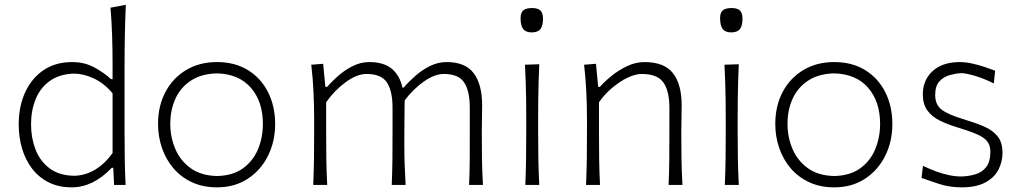

<svg xmlns="http://www.w3.org/2000/svg" viewBox="-20 -782 4313 812"><path d="M292.5 -38.6Q229 -40 189 -70.6Q148.9 -101.1 130.1 -150.1Q111.3 -199.2 111.3 -255.9Q111.3 -315.4 131.1 -363.5Q150.9 -411.6 191.7 -440.4Q232.4 -469.2 294.4 -470.7Q334.5 -470.2 377.9 -449.7Q421.4 -429.2 456.1 -387.2V-134.8Q422.4 -87.9 380.6 -63.5Q338.9 -39.1 292.5 -38.6ZM283.2 10.3Q374 10.3 452.6 -72.3H459L462.4 0H511.2Q508.3 -57.1 507.6 -110.1Q506.8 -163.1 506.8 -226.1V-507.8Q506.8 -574.2 508.1 -636.5Q509.3 -698.7 512.2 -761.7L447.3 -749.5Q452.1 -693.4 454.1 -633.3Q456.1 -573.2 456.1 -507.8V-447.3H449.2Q420.9 -474.1 379.2 -496.8Q337.4 -519.5 285.2 -519.5Q214.4 -519.5 163.8 -485.1Q113.3 -450.7 86.2 -391.1Q59.1 -331.5 59.1 -255.9Q59.1 -202.1 73.2 -154.1Q87.4 -106 115.5 -69.1Q143.6 -32.2 185.5 -11Q227.5 10.3 283.2 10.3Z M897.9 -37.6Q830.6 -39.1 786.9 -70.3Q743.2 -101.6 721.7 -151.4Q700.2 -201.2 700.2 -257.8Q700.2 -317.4 722.2 -365.2Q744.1 -413.1 788.3 -441.7Q832.5 -470.2 897.9 -471.7Q990.2 -469.2 1041 -410.9Q1091.8 -352.5 1091.8 -257.8Q1091.8 -201.2 1071.3 -151.4Q1050.8 -101.6 1007.8 -70.3Q964.8 -39.1 897.9 -37.6ZM897.9 10.3Q972.2 10.3 1027.3 -25.6Q1082.5 -61.5 1113 -122.3Q1143.6 -183.1 1143.6 -257.8Q1143.6 -332 1114 -391.4Q1084.5 -450.7 1029.3 -485.1Q974.1 -519.5 897.5 -519.5Q823.2 -519.5 767.1 -485.8Q710.9 -452.1 679.7 -393.1Q648.4 -334 648.4 -257.8Q648.4 -204.6 665 -156.2Q681.6 -107.9 713.4 -70.6Q745.1 -33.2 791.5 -11.5Q837.9 10.3 897.9 10.3Z M1963.9 0H2022.5Q2019 -57.1 2018.3 -110.1Q2017.6 -163.1 2017.6 -226.1Q2017.6 -247.6 2018.3 -275.9Q2019 -304.2 2019 -336.9Q2019 -425.3 1983.4 -472.4Q1947.8 -519.5 1869.1 -519.5Q1832.5 -519.5 1798.8 -502.9Q1765.1 -486.3 1736.8 -461.4Q1708.5 -436.5 1687.5 -411.6H1682.1Q1669.9 -464.8 1635.7 -492.2Q1601.6 -519.5 1542 -519.5Q1505.4 -519.5 1471.4 -502.4Q1437.5 -485.4 1409.9 -460.9Q1382.3 -436.5 1363.3 -414.6H1356L1346.7 -512.2L1296.4 -508.3Q1303.2 -450.7 1305.9 -391.6Q1308.6 -332.5 1308.6 -277.3V-226.1Q1308.6 -163.1 1307.9 -110.1Q1307.1 -57.1 1304.7 0H1363.8Q1360.8 -57.1 1360.1 -109.9Q1359.4 -162.6 1359.4 -224.6V-349.6Q1395 -400.4 1442.4 -434.8Q1489.7 -469.2 1529.8 -469.2Q1592.8 -469.2 1616.5 -433.1Q1640.1 -397 1640.1 -326.2V-224.6Q1640.1 -162.6 1639.6 -109.9Q1639.2 -57.1 1636.7 0H1695.3Q1692.9 -44.9 1691.4 -86.7Q1689.9 -128.4 1689.9 -174.3Q1689.9 -199.7 1690.2 -233.2Q1690.4 -266.6 1690.7 -299.8Q1690.9 -333 1691.4 -357.4Q1727.1 -405.3 1772.7 -437.3Q1818.4 -469.2 1856.9 -469.2Q1919.4 -469.2 1943.1 -433.1Q1966.8 -397 1966.8 -326.2V-224.6Q1966.8 -162.6 1966.6 -109.9Q1966.3 -57.1 1963.9 0Z M2201.7 0H2260.7Q2257.8 -57.1 2256.8 -110.1Q2255.9 -163.1 2255.9 -226.1V-277.3Q2255.9 -320.8 2256.3 -359.4Q2256.8 -397.9 2257.8 -434.8Q2258.8 -471.7 2260.7 -510.3L2200.2 -508.3Q2202.1 -470.2 2203.4 -433.6Q2204.6 -397 2205.1 -358.9Q2205.6 -320.8 2205.6 -277.3V-226.1Q2205.6 -163.1 2204.8 -110.1Q2204.1 -57.1 2201.7 0ZM2228.5 -645Q2254.4 -645 2265.4 -658.9Q2276.4 -672.9 2276.4 -702.1Q2276.4 -727.1 2265.6 -737.5Q2254.9 -748 2230 -748Q2204.6 -748 2193.1 -738.3Q2181.6 -728.5 2181.6 -705.6Q2181.6 -673.8 2192.6 -659.4Q2203.6 -645 2228.5 -645Z M2458.5 0H2517.6Q2514.6 -57.1 2513.9 -109.9Q2513.2 -162.6 2513.2 -224.6V-349.6Q2537.1 -383.8 2569.1 -410.6Q2601.1 -437.5 2634 -453.4Q2667 -469.2 2693.8 -469.2Q2760.3 -469.2 2785.6 -433.1Q2811 -397 2811 -326.2V-224.6Q2811 -162.6 2810.5 -109.9Q2810.1 -57.1 2807.6 0H2866.2Q2862.8 -57.1 2862.1 -110.1Q2861.3 -163.1 2861.3 -226.1Q2861.3 -247.6 2862.1 -275.9Q2862.8 -304.2 2862.8 -336.9Q2862.8 -425.3 2826.2 -472.4Q2789.6 -519.5 2705.1 -519.5Q2668.5 -519.5 2632.3 -502.4Q2596.2 -485.4 2566.2 -460.9Q2536.1 -436.5 2517.1 -414.6H2509.8L2500.5 -512.2L2450.2 -508.3Q2457 -450.7 2459.7 -391.6Q2462.4 -332.5 2462.4 -277.3V-226.1Q2462.4 -163.1 2461.7 -110.1Q2460.9 -57.1 2458.5 0Z M3045.4 0H3104.5Q3101.6 -57.1 3100.6 -110.1Q3099.6 -163.1 3099.6 -226.1V-277.3Q3099.6 -320.8 3100.1 -359.4Q3100.6 -397.9 3101.6 -434.8Q3102.5 -471.7 3104.5 -510.3L3043.9 -508.3Q3045.9 -470.2 3047.1 -433.6Q3048.3 -397 3048.8 -358.9Q3049.3 -320.8 3049.3 -277.3V-226.1Q3049.3 -163.1 3048.6 -110.1Q3047.9 -57.1 3045.4 0ZM3072.3 -645Q3098.1 -645 3109.1 -658.9Q3120.1 -672.9 3120.1 -702.1Q3120.1 -727.1 3109.4 -737.5Q3098.6 -748 3073.7 -748Q3048.3 -748 3036.9 -738.3Q3025.4 -728.5 3025.4 -705.6Q3025.4 -673.8 3036.4 -659.4Q3047.4 -645 3072.3 -645Z M3508.3 -37.6Q3440.9 -39.1 3397.2 -70.3Q3353.5 -101.6 3332 -151.4Q3310.5 -201.2 3310.5 -257.8Q3310.5 -317.4 3332.5 -365.2Q3354.5 -413.1 3398.7 -441.7Q3442.9 -470.2 3508.3 -471.7Q3600.6 -469.2 3651.4 -410.9Q3702.1 -352.5 3702.1 -257.8Q3702.1 -201.2 3681.6 -151.4Q3661.1 -101.6 3618.2 -70.3Q3575.2 -39.1 3508.3 -37.6ZM3508.3 10.3Q3582.5 10.3 3637.7 -25.6Q3692.9 -61.5 3723.4 -122.3Q3753.9 -183.1 3753.9 -257.8Q3753.9 -332 3724.4 -391.4Q3694.8 -450.7 3639.6 -485.1Q3584.5 -519.5 3507.8 -519.5Q3433.6 -519.5 3377.4 -485.8Q3321.3 -452.1 3290 -393.1Q3258.8 -334 3258.8 -257.8Q3258.8 -204.6 3275.4 -156.2Q3292 -107.9 3323.7 -70.6Q3355.5 -33.2 3401.9 -11.5Q3448.2 10.3 3508.3 10.3Z M4047.4 10.3Q4107.9 10.3 4146 -9.8Q4184.1 -29.8 4201.9 -63.2Q4219.7 -96.7 4219.7 -135.7Q4219.7 -179.7 4199.2 -205.3Q4178.7 -231 4142.1 -246.8Q4105.5 -262.7 4056.6 -277.3Q3990.7 -296.9 3962.9 -317.9Q3935.1 -338.9 3935.1 -379.9Q3935.1 -419.4 3953.6 -438.7Q3972.2 -458 3997.8 -464.8Q4023.4 -471.7 4044.4 -472.7Q4063 -472.7 4100.1 -462.2Q4137.2 -451.7 4183.1 -429.2L4188.5 -482.9Q4169.9 -490.2 4144.3 -498.8Q4118.7 -507.3 4091.3 -513.4Q4064 -519.5 4039.1 -519.5Q3965.8 -519.5 3924.3 -481.4Q3882.8 -443.4 3882.8 -382.8Q3882.8 -340.8 3902.1 -314.7Q3921.4 -288.6 3953.4 -272.7Q3985.4 -256.8 4023.4 -245.1Q4078.1 -228.5 4109.6 -215.1Q4141.1 -201.7 4154.8 -184.6Q4168.5 -167.5 4168.5 -140.1Q4168.5 -99.1 4151.6 -76.7Q4134.8 -54.2 4106.9 -45.4Q4079.1 -36.6 4045.9 -35.6Q4021.5 -35.6 3994.9 -41Q3968.3 -46.4 3940.2 -56.6Q3912.1 -66.9 3883.3 -80.6L3877.4 -29.3Q3907.7 -18.6 3951.4 -4.2Q3995.1 10.3 4047.4 10.3Z"/></svg>

Font: Pinar FD VF
Style: Regular
Weight: 300
Designer: Amin Abedi
Version: Version 2.000